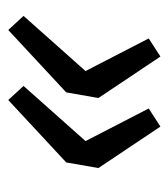

<svg xmlns="http://www.w3.org/2000/svg" viewBox="9 -490 418 477"><g transform="rotate(-90 218.5 -251.0)"><path d="M143 -62 40 -216 54 -296 209 -440 244 -402 107 -248 188 -91ZM317 -62 214 -216 228 -296 383 -440 418 -402 281 -248 362 -91Z"/></g></svg>

Font: Source Sans 3 ExtraLight SemiBold
Style: Italic
Weight: 600
Italic angle: -11°
Version: Version 3.052;hotconv 1.1.0;makeotfexe 2.6.0